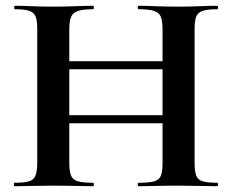

<svg xmlns="http://www.w3.org/2000/svg" viewBox="-20 -645 804 665"><path d="M543 -542Q543 -571 537.4 -586Q531.8 -601 514.1 -607Q496.4 -613 460 -613Q457 -613 457 -619Q457 -625 460 -625Q486.1 -625 519.5 -623.5Q553 -622 599 -622Q635 -622 670.5 -623.5Q706 -625 732 -625Q735 -625 735 -619Q735 -613 732 -613Q699.1 -613 682.2 -607.5Q665.3 -602 659.6 -587.5Q654 -573 654 -544V-81Q654 -52 659.6 -37Q665.3 -22 682.2 -17Q699.1 -12 732 -12Q735 -12 735 -6Q735 0 732 0Q706 0 670.5 -1Q635 -2 599 -2Q553 -2 519.5 -1Q486.1 0 460 0Q457 0 457 -6Q457 -12 460 -12Q496.4 -12 514.1 -17Q531.8 -22 537.4 -37Q543 -52 543 -81ZM161 -405V-433H594V-405ZM109 -81V-544Q109 -573 103.4 -587.5Q97.8 -602 81.3 -607.5Q64.9 -613 32 -613Q29 -613 29 -619Q29 -625 32 -625Q58 -625 91.1 -623.5Q124.1 -622 160 -622Q206 -622 240.7 -623.5Q275.5 -625 303 -625Q305 -625 305 -619Q305 -613 303 -613Q267.6 -613 249.8 -607Q232.1 -601 226.1 -586Q220 -571 220 -542V-81Q220 -52 226 -37Q232 -22 250 -17Q268 -12 303 -12Q305 -12 305 -6Q305 0 303 0Q274.3 0 240.1 -1Q206 -2 160 -2Q123.8 -2 89.9 -1Q56 0 30 0Q28 0 28 -6Q28 -12 30 -12Q64 -12 80.5 -17Q97 -22 103 -37Q109 -52 109 -81ZM161 -218V-246H594V-218Z"/></svg>

Font: Cormorant Light
Style: Regular
Weight: 300
Designer: Christian Thalmann (Catharsis Fonts)
Foundry: Catharsis Fonts
Version: Version 4.000